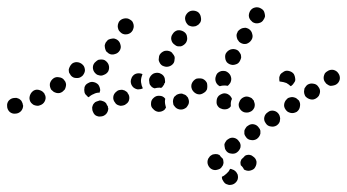

<svg xmlns="http://www.w3.org/2000/svg" viewBox="-33 -295 974 539"><path d="M609 186Q611 183 613 179Q616 179 620 181Q624 182 627 185Q630 187 632 191Q635 195 635 200Q636 209 630 216Q624 223 615 224H614Q610 225 606 223Q601 222 598 219Q595 216 593 212Q590 208 590 204Q590 203 590 203Q590 202 590 201Q593 200 596 198Q603 193 609 186ZM645 152Q645 152 645 152Q643 156 642 160Q642 165 643 169Q649 174 652 181Q656 183 660 184Q664 185 669 184Q673 183 677 181Q681 179 683 175Q688 167 687 158Q685 149 677 144Q674 141 669 140Q665 139 661 140Q659 140 658 141Q657 141 655 142Q651 147 645 152ZM568 138Q564 138 560 141Q556 143 554 147Q551 150 550 155Q548 164 553 172Q558 180 567 182Q571 183 575 182Q580 181 584 179Q588 177 590 173Q593 170 594 165Q595 161 594 157Q594 153 592 150Q587 146 583 140Q581 139 580 139Q579 138 577 138Q573 137 568 138ZM638 127Q641 123 642 119Q643 114 642 110Q641 105 638 102Q633 94 624 92Q615 90 607 96Q603 98 601 102Q598 106 597 110Q597 115 598 119Q598 123 601 127Q606 135 615 136Q625 138 632 133Q636 130 638 127ZM694 89Q697 85 698 80Q698 76 698 72Q697 67 694 64Q689 56 680 54Q671 52 663 58Q659 60 657 64Q654 68 653 72Q653 77 653 81Q654 85 657 89Q662 97 671 98Q680 100 688 95Q692 92 694 89ZM750 51Q753 47 753 42Q754 38 753 34Q752 29 750 26Q745 18 736 16Q726 14 719 20Q711 25 709 34Q707 43 713 51Q718 59 727 60Q736 62 744 57Q748 54 750 51ZM265 25Q271 18 271 9Q271 8 270 7Q270 5 270 4Q267 0 265 -5Q265 -5 264 -6Q264 -6 263 -7Q260 -10 256 -11Q251 -13 247 -13Q243 -12 238 -10Q234 -9 231 -5Q228 -2 227 2Q225 6 226 11Q226 15 228 19Q230 24 233 27Q236 30 240 31Q245 33 249 32Q258 32 265 25ZM26 17Q32 10 32 1Q31 0 31 -1Q31 -2 31 -3Q30 -5 29 -8Q28 -10 27 -12Q26 -13 24 -15Q21 -18 17 -19Q13 -21 8 -20Q-1 -20 -8 -13Q-14 -6 -13 3Q-13 12 -6 19Q1 25 10 24Q19 24 26 17ZM809 4Q811 -5 806 -13Q803 -16 799 -19Q796 -21 791 -22Q787 -23 783 -22Q778 -21 774 -19V-18Q767 -13 765 -4Q763 5 769 13Q771 16 775 19Q779 21 783 22Q787 23 792 22Q796 21 800 19Q808 13 809 4ZM681 7Q684 -2 680 -10Q680 -11 680 -11Q680 -11 680 -12Q679 -13 679 -13Q677 -16 674 -19Q671 -21 668 -22Q664 -24 659 -24Q655 -24 651 -22Q642 -18 639 -9Q635 -1 639 8Q641 12 644 15Q647 18 652 20Q656 21 660 21Q665 21 669 19Q677 16 681 7ZM412 19Q403 18 397 11Q390 5 391 -5Q391 -14 398 -20Q405 -27 415 -26Q424 -26 430 -19Q430 -19 430 -18Q430 -18 431 -18Q429 -10 431 -1Q432 3 433 7Q432 9 431 10Q430 12 429 13Q422 19 412 19ZM493 3Q496 -1 497 -5Q498 -9 497 -14Q496 -18 494 -22Q494 -22 493 -23Q493 -23 493 -23Q492 -24 491 -25Q490 -27 488 -28Q486 -29 484 -30H482V-31Q477 -33 472 -32Q467 -31 463 -29Q459 -26 456 -23Q454 -19 453 -15Q452 -10 453 -6Q453 -1 456 2Q461 10 470 12Q479 14 487 9Q491 7 493 3ZM605 11Q601 12 597 12Q592 12 588 10Q584 9 581 6Q574 -1 575 -10Q575 -20 581 -26Q584 -29 589 -31Q593 -33 597 -33Q602 -33 606 -31Q610 -29 613 -26Q615 -24 616 -22Q617 -20 618 -18Q618 -18 618 -17Q614 -9 615 1Q615 2 615 3Q614 4 614 5Q613 5 613 6Q610 9 605 11ZM330 -18Q331 -27 325 -34Q325 -35 325 -35Q325 -35 325 -35Q324 -36 323 -37Q320 -39 317 -41Q314 -42 310 -43Q306 -43 301 -42Q297 -41 294 -38Q286 -32 285 -23Q284 -14 290 -7Q292 -3 296 -1Q300 1 305 2Q309 2 313 1Q318 0 321 -3Q329 -8 330 -18ZM94 -14Q97 -23 92 -31Q92 -31 92 -32Q92 -32 92 -32Q91 -33 91 -33Q86 -40 78 -42Q70 -45 62 -41Q54 -36 51 -27Q48 -18 52 -10Q54 -6 58 -3Q61 0 66 1Q70 2 74 2Q79 1 83 -1Q91 -5 94 -14ZM862 -26Q864 -30 865 -34Q866 -39 865 -43Q864 -47 861 -51Q856 -59 847 -60Q838 -62 830 -57Q826 -54 824 -50Q821 -47 821 -42Q820 -38 821 -33Q822 -29 824 -25Q830 -18 839 -16Q848 -14 856 -20Q859 -22 862 -26ZM204 -38Q203 -43 204 -47Q204 -48 204 -48Q204 -48 204 -49Q206 -58 215 -62Q223 -67 232 -64Q236 -63 240 -60Q243 -58 245 -54Q247 -50 248 -45Q249 -41 247 -37Q247 -36 247 -36Q247 -35 247 -35Q246 -35 246 -35Q237 -35 230 -31Q222 -28 216 -22Q213 -23 211 -26Q209 -28 207 -30Q204 -34 204 -38ZM548 -44Q549 -48 549 -53Q549 -57 548 -62Q546 -66 543 -69Q542 -69 542 -70Q538 -73 535 -74Q531 -75 527 -75Q522 -75 518 -74Q514 -72 511 -69Q508 -66 506 -62Q504 -58 504 -53Q504 -49 506 -44Q508 -40 511 -37Q514 -34 518 -32Q522 -30 527 -30Q531 -30 535 -32Q539 -34 543 -37Q546 -40 548 -44ZM143 -38Q146 -41 149 -44Q151 -48 152 -53Q153 -57 152 -61Q151 -66 148 -69Q143 -77 133 -78Q124 -80 117 -75Q109 -69 107 -60Q106 -51 111 -43Q114 -40 118 -37Q122 -35 126 -34Q130 -33 135 -34Q139 -35 143 -38ZM367 -87Q360 -90 353 -89Q345 -88 340 -82Q337 -79 336 -75Q334 -71 334 -66Q334 -62 336 -57Q338 -53 341 -50Q347 -45 354 -44Q362 -44 368 -47Q364 -55 363 -64Q362 -72 365 -81Q366 -84 367 -87ZM386 -66Q385 -70 386 -74Q389 -83 397 -88Q405 -92 414 -90Q419 -88 422 -86Q426 -83 428 -79Q430 -75 430 -71Q431 -66 430 -62H429Q428 -57 425 -54Q423 -50 419 -48Q417 -49 416 -49Q408 -49 401 -47Q397 -48 393 -51Q390 -54 388 -57Q386 -61 386 -66ZM573 -81Q574 -85 577 -89Q580 -92 584 -94Q588 -96 593 -96Q597 -96 601 -95Q610 -91 614 -83Q618 -74 615 -66Q614 -62 611 -59Q609 -56 606 -54Q602 -55 597 -55Q590 -55 584 -53Q576 -57 573 -65Q570 -73 573 -81ZM771 -62Q778 -58 783 -53Q784 -54 785 -54Q786 -55 786 -55Q790 -58 792 -62Q795 -65 796 -70Q796 -74 795 -79Q794 -83 792 -87Q787 -94 777 -96Q768 -98 761 -92Q757 -90 754 -86Q752 -82 751 -78Q751 -75 751 -72Q751 -69 752 -66Q753 -66 754 -66Q763 -65 771 -62ZM921 -73Q922 -82 917 -89Q912 -97 902 -99Q893 -100 886 -95Q882 -93 879 -89Q877 -85 876 -81Q875 -76 876 -72Q877 -67 880 -64Q882 -60 886 -58Q890 -55 894 -54Q899 -54 903 -55Q908 -56 911 -58Q919 -63 921 -73ZM202 -87Q204 -90 205 -94Q206 -98 205 -102Q204 -107 202 -110Q196 -118 187 -120Q178 -122 170 -117Q170 -116 169 -116Q169 -116 168 -115Q165 -112 163 -108Q161 -104 160 -100Q160 -95 161 -91Q163 -87 166 -83Q172 -76 181 -76Q190 -75 197 -81Q200 -83 202 -87ZM229 -98Q226 -107 230 -115Q232 -119 236 -122Q239 -125 243 -127Q248 -128 252 -128Q257 -128 261 -126Q269 -121 272 -113Q275 -104 271 -95Q267 -88 259 -85Q251 -81 244 -84Q242 -84 241 -85Q241 -85 241 -85Q240 -85 240 -85Q232 -90 229 -98ZM443 -109Q451 -112 455 -119Q457 -123 457 -128Q458 -132 457 -136Q455 -141 452 -144Q450 -148 446 -150Q438 -154 429 -152Q420 -149 415 -141Q413 -137 413 -132Q412 -128 413 -124Q415 -119 417 -116Q420 -112 424 -110Q424 -110 424 -110Q424 -110 425 -110Q426 -109 427 -109Q435 -106 443 -109ZM601 -145Q599 -141 599 -137Q599 -132 600 -128Q601 -124 604 -120Q607 -117 611 -115Q620 -111 628 -114Q637 -116 641 -125Q643 -129 644 -133Q644 -138 643 -142Q641 -146 638 -150Q636 -153 632 -155Q623 -159 614 -156Q606 -153 601 -145ZM261 -168Q261 -163 262 -159Q263 -155 265 -151Q268 -148 272 -145Q280 -140 289 -143Q298 -145 303 -153Q308 -161 305 -170Q303 -179 295 -184Q291 -186 287 -187Q283 -187 278 -186Q274 -185 270 -183Q267 -180 264 -176Q262 -172 261 -168ZM448 -183Q450 -174 458 -169Q461 -166 466 -165Q470 -165 475 -165Q479 -166 483 -169Q486 -171 489 -175Q494 -183 492 -192Q491 -201 483 -206Q475 -211 466 -210Q457 -208 452 -200Q446 -192 448 -183ZM631 -197Q631 -193 632 -189Q633 -184 636 -181Q638 -177 642 -175Q650 -170 659 -172Q668 -175 673 -183Q678 -191 675 -200Q673 -209 665 -214Q661 -216 657 -217Q652 -217 648 -216Q644 -215 640 -212Q637 -210 634 -206Q634 -206 634 -206Q634 -206 634 -205Q632 -202 631 -197ZM298 -226Q297 -221 298 -217Q299 -212 301 -209Q304 -205 308 -202Q315 -197 325 -199Q334 -201 339 -209Q341 -213 342 -217Q343 -221 342 -226Q341 -230 339 -234Q336 -238 332 -240Q325 -245 315 -243Q306 -241 301 -234Q299 -230 298 -226ZM491 -256Q485 -248 487 -239Q489 -230 496 -224Q500 -222 504 -221Q509 -220 513 -221Q517 -221 521 -224Q525 -226 527 -229V-230Q527 -230 527 -230Q528 -230 528 -230Q533 -237 531 -246Q530 -255 523 -261Q515 -266 506 -265Q497 -264 491 -256ZM666 -256Q665 -252 666 -247Q667 -243 670 -239Q673 -236 676 -233Q684 -228 693 -230Q703 -232 707 -240Q710 -244 711 -249Q711 -253 710 -257Q709 -262 707 -265Q704 -269 700 -271Q692 -276 683 -274Q674 -272 669 -264Q667 -260 666 -256Z"/></svg>

Font: FRB American Cursive Dotted Extrabold
Style: Bold Italic
Weight: 800
Italic angle: -25°
Version: Version 2.0;Modular Font Editor K font №1